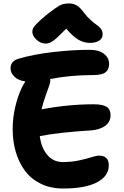

<svg xmlns="http://www.w3.org/2000/svg" viewBox="-20 -1038 718 1110"><path d="M244.1 -786.1Q215.3 -786.1 191.2 -808.3Q167 -830.6 167 -854Q167 -865.7 171.4 -875Q175.8 -884.3 195.3 -904.3Q214.8 -924.3 254.9 -957Q304.2 -995.1 325.7 -1006.6Q347.2 -1018.1 379.9 -1018.1Q404.8 -1018.1 424.3 -1006.1Q443.8 -994.1 462.9 -967.8Q482.4 -941.4 504.9 -921.4Q527.3 -901.4 541 -892.6Q554.7 -883.8 564 -870.6Q573.2 -857.4 573.2 -838.9Q573.2 -816.4 553.5 -803.2Q533.7 -790 499 -790Q465.3 -790 434.1 -807.9Q402.8 -825.7 362.8 -872.1Q307.6 -815.4 285.9 -800.8Q264.2 -786.1 244.1 -786.1ZM344.2 51.8Q272.9 51.8 216.8 24.7Q160.6 -2.4 125.2 -49.6Q89.8 -96.7 71.5 -158.7Q53.2 -220.7 53.2 -293Q53.2 -355 68.1 -419.7Q83 -484.4 109.9 -539.1Q117.7 -554.2 127 -566.9Q86.9 -572.3 64 -594Q41 -615.7 41 -642.1Q41 -663.1 51.3 -676.5Q61.5 -689.9 85.9 -698.2Q175.8 -724.6 289.3 -737.3Q402.8 -750 497.1 -750Q552.2 -750 581.5 -726.6Q610.8 -703.1 610.8 -668Q610.8 -636.2 590.3 -620.1Q569.8 -604 517.1 -604Q386.7 -604 270 -581.1Q271.5 -572.3 270 -561Q267.1 -548.8 248 -496.8Q229 -444.8 220.2 -405.8Q373.5 -435.1 521 -435.1Q573.7 -435.1 596.4 -420.4Q619.1 -405.8 619.1 -372.1Q619.1 -333 588.1 -310.5Q557.1 -288.1 506.8 -284.2Q317.4 -272.5 210 -251Q218.8 -183.1 253.7 -142.1Q288.6 -101.1 342.8 -101.1Q393.6 -101.1 436.3 -110.4Q479 -119.6 507.8 -128.9Q536.6 -138.2 553.2 -138.2Q608.9 -138.2 608.9 -82Q608.9 -19.5 540.8 16.1Q472.7 51.8 344.2 51.8Z"/></svg>

Font: Shantell Sans Irregular
Style: Bold
Weight: 700
Designer: Stephen Nixon, Anya Danilova, Shantell Martin
Foundry: Arrow Type
Version: Version 1.006;[9816181b4]